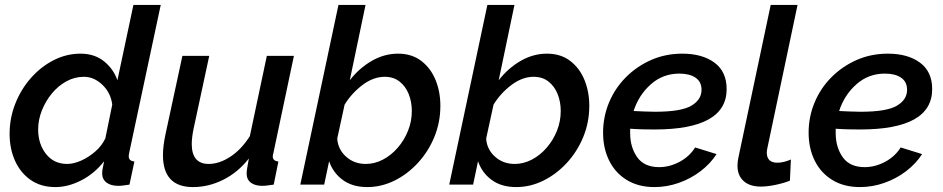

<svg xmlns="http://www.w3.org/2000/svg" viewBox="-20 -750 3830 780"><path d="M205 10Q146 10 104.5 -19Q63 -48 41 -97Q19 -146 19 -206Q19 -270 42 -328.5Q65 -387 105.5 -433Q146 -479 198 -505.5Q250 -532 307 -532Q364 -532 402.5 -501Q441 -470 457 -424L522 -730H633L505 -130Q504 -125 503.5 -121.5Q503 -118 503 -115Q503 -96 526 -94L506 0Q492 2 481 3.5Q470 5 461 5Q430 5 412.5 -8.5Q395 -22 395 -46Q395 -54 397 -65Q399 -76 403 -95Q364 -45 310.5 -17.5Q257 10 205 10ZM253 -84Q279 -84 309.5 -97.5Q340 -111 367 -134.5Q394 -158 408 -188L436 -325Q430 -373 396 -405.5Q362 -438 321 -438Q283 -438 249.5 -419.5Q216 -401 190.5 -370Q165 -339 150 -301Q135 -263 135 -224Q135 -165 167 -124.5Q199 -84 253 -84Z M764 10Q642 10 642 -120Q642 -138 644.5 -158.5Q647 -179 652 -203L721 -523H830L766 -225Q759 -190 759 -165Q759 -84 828 -84Q871 -84 916 -113.5Q961 -143 995 -197L1064 -523H1174L1091 -130Q1090 -125 1089 -121.5Q1088 -118 1088 -115Q1088 -96 1111 -94L1092 0Q1077 2 1066 3.5Q1055 5 1046 5Q1016 5 999 -8Q982 -21 982 -45Q982 -53 984 -66Q986 -79 991 -106Q946 -49 886.5 -19.5Q827 10 764 10Z M1472 10Q1412 10 1372.5 -19Q1333 -48 1317 -95L1297 0H1200L1355 -730H1465L1401 -424Q1439 -473 1490 -502.5Q1541 -532 1597 -532Q1653 -532 1691.5 -502.5Q1730 -473 1749.5 -425Q1769 -377 1769 -320Q1769 -253 1744.5 -193.5Q1720 -134 1677.5 -88Q1635 -42 1582 -16Q1529 10 1472 10ZM1466 -84Q1502 -84 1535.5 -101.5Q1569 -119 1595.5 -149.5Q1622 -180 1637.5 -218.5Q1653 -257 1653 -299Q1653 -336 1640.5 -367.5Q1628 -399 1603.5 -418.5Q1579 -438 1543 -438Q1497 -438 1453 -405Q1409 -372 1380 -325L1350 -187Q1353 -143 1386 -113.5Q1419 -84 1466 -84Z M2077 10Q2017 10 1977.5 -19Q1938 -48 1922 -95L1902 0H1805L1960 -730H2070L2006 -424Q2044 -473 2095 -502.5Q2146 -532 2202 -532Q2258 -532 2296.5 -502.5Q2335 -473 2354.5 -425Q2374 -377 2374 -320Q2374 -253 2349.5 -193.5Q2325 -134 2282.5 -88Q2240 -42 2187 -16Q2134 10 2077 10ZM2071 -84Q2107 -84 2140.5 -101.5Q2174 -119 2200.5 -149.5Q2227 -180 2242.5 -218.5Q2258 -257 2258 -299Q2258 -336 2245.5 -367.5Q2233 -399 2208.5 -418.5Q2184 -438 2148 -438Q2102 -438 2058 -405Q2014 -372 1985 -325L1955 -187Q1958 -143 1991 -113.5Q2024 -84 2071 -84Z M2639 10Q2573 10 2526 -19Q2479 -48 2454.5 -98Q2430 -148 2430 -211Q2430 -275 2454 -333Q2478 -391 2522 -435.5Q2566 -480 2624.5 -506Q2683 -532 2752 -532Q2833 -532 2882.5 -495.5Q2932 -459 2932 -388Q2932 -224 2639 -224Q2619 -224 2594 -224.5Q2569 -225 2540 -227Q2540 -218 2540 -209Q2540 -152 2568.5 -111.5Q2597 -71 2658 -71Q2700 -71 2740.5 -92.5Q2781 -114 2804 -151L2891 -124Q2866 -85 2826 -54.5Q2786 -24 2737.5 -7Q2689 10 2639 10ZM2740 -451Q2673 -451 2624 -407.5Q2575 -364 2554 -299Q2579 -298 2600.5 -297Q2622 -296 2641 -296Q2747 -296 2788.5 -320.5Q2830 -345 2830 -385Q2830 -418 2805.5 -434.5Q2781 -451 2740 -451Z M3071 8Q3026 8 3001 -14.5Q2976 -37 2976 -77Q2976 -85 2977 -93.5Q2978 -102 2980 -111L3111 -730H3220L3098 -151Q3097 -146 3096 -141Q3095 -136 3095 -131Q3095 -89 3138 -89Q3163 -89 3193 -102L3189 -16Q3164 -6 3130.5 1Q3097 8 3071 8Z M3474 10Q3408 10 3361 -19Q3314 -48 3289.5 -98Q3265 -148 3265 -211Q3265 -275 3289 -333Q3313 -391 3357 -435.5Q3401 -480 3459.5 -506Q3518 -532 3587 -532Q3668 -532 3717.5 -495.5Q3767 -459 3767 -388Q3767 -224 3474 -224Q3454 -224 3429 -224.5Q3404 -225 3375 -227Q3375 -218 3375 -209Q3375 -152 3403.5 -111.5Q3432 -71 3493 -71Q3535 -71 3575.5 -92.5Q3616 -114 3639 -151L3726 -124Q3701 -85 3661 -54.5Q3621 -24 3572.5 -7Q3524 10 3474 10ZM3575 -451Q3508 -451 3459 -407.5Q3410 -364 3389 -299Q3414 -298 3435.5 -297Q3457 -296 3476 -296Q3582 -296 3623.5 -320.5Q3665 -345 3665 -385Q3665 -418 3640.5 -434.5Q3616 -451 3575 -451Z"/></svg>

Font: Raleway SemiBold
Style: Italic
Weight: 600
Italic angle: -12°
Designer: Matt McInerney, Pablo Impallari, Rodrigo Fuenzalida
Foundry: Matt McInerney, Pablo Impallari, Rodrigo Fuenzalida
Version: Version 4.026